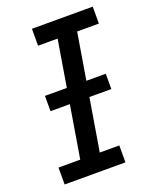

<svg xmlns="http://www.w3.org/2000/svg" viewBox="-138 -815 726 896"><g transform="rotate(-20 225.0 -367.5)"><path d="M26 0V-84H134L228 -651H131V-735H433V-651H325L231 -84H328V0ZM81 -344V-420H383V-344Z"/></g></svg>

Font: Iosevka Etoile Medium Oblique
Style: Regular
Weight: 500
Italic angle: -9°
Designer: Belleve Invis
Foundry: Belleve Invis
Version: Version 15.5.2; ttfautohint (v1.8.4)